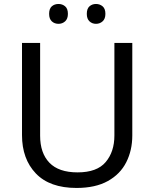

<svg xmlns="http://www.w3.org/2000/svg" viewBox="-20 -928 771 958"><path d="M640.1 -713.9V-252Q640.1 -178.2 610.1 -118.7Q580.1 -59.1 518.1 -24.7Q456.1 9.8 361.8 9.8Q228 9.8 158.9 -62.5Q89.8 -134.8 89.8 -253.9V-713.9H180.2V-251Q180.2 -164.1 226.6 -116Q272.9 -67.9 367.2 -67.9Q463.9 -67.9 507.3 -119.4Q550.8 -170.9 550.8 -252V-713.9ZM225.1 -858.9Q225.1 -884.8 238.5 -896.5Q252 -908.2 272 -908.2Q291 -908.2 304.9 -896.5Q318.8 -884.8 318.8 -858.9Q318.8 -834 304.9 -821.5Q291 -809.1 272 -809.1Q252 -809.1 238.5 -821.5Q225.1 -834 225.1 -858.9ZM413.1 -858.9Q413.1 -884.8 426.5 -896.5Q439.9 -908.2 459 -908.2Q478 -908.2 491.9 -896.5Q505.9 -884.8 505.9 -858.9Q505.9 -834 491.9 -821.5Q478 -809.1 459 -809.1Q439.9 -809.1 426.5 -821.5Q413.1 -834 413.1 -858.9Z"/></svg>

Font: Defago Noto Sans
Style: Regular
Weight: 400
Designer: John M. Durdin
Foundry: Lao IT Dev Co., Ltd.
Version: Version 1.000 2007 initial release